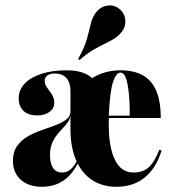

<svg xmlns="http://www.w3.org/2000/svg" viewBox="-20 -696 657 727"><path d="M421 11.3Q366.9 11.3 327.8 -14.9Q288.7 -41.1 267.7 -90.3Q246.8 -139.5 246.8 -208.1Q246.8 -285.5 271.8 -334.3Q296.8 -383.1 339.9 -406.5Q383.1 -429.8 436.3 -429.8Q485.5 -429.8 519.4 -411.7Q553.2 -393.5 571 -353.6Q588.7 -313.7 588.7 -249.2H348.4L346.8 -258.1H471Q471.8 -303.2 468.1 -339.9Q464.5 -376.6 457.3 -398.8Q450 -421 436.3 -421Q419.4 -421 407.7 -384.7Q396 -348.4 391.9 -257.3L392.7 -255.6Q391.9 -247.6 391.9 -238.7Q391.9 -229.8 391.9 -220.2Q391.9 -138.7 415.3 -90.7Q438.7 -42.7 485.5 -42.7Q521.8 -42.7 544 -63.3Q566.1 -83.9 583.1 -129L591.9 -125.8Q570.2 -57.3 527 -23Q483.9 11.3 421 11.3ZM215.3 -42.7Q233.9 -42.7 248 -55.2Q262.1 -67.7 273.4 -91.1L246.8 -208.1V-258.1Q244.4 -244.4 236.3 -232.7Q228.2 -221 216.9 -209.7Q205.6 -198.4 194.8 -184.3Q183.9 -170.2 176.6 -152Q169.4 -133.9 169.4 -108.1Q169.4 -76.6 181 -59.7Q192.7 -42.7 215.3 -42.7ZM138.7 11.3Q88.7 11.3 58.9 -15.3Q29 -41.9 29 -87.1Q29 -121 44.8 -143.1Q60.5 -165.3 85.1 -179.4Q109.7 -193.5 137.9 -203.2Q166.1 -212.9 190.7 -222.2Q215.3 -231.5 231 -243.5Q246.8 -255.6 246.8 -274.2V-352.4Q246.8 -383.1 231.5 -400.4Q216.1 -417.7 187.9 -417.7Q170.2 -417.7 159.7 -410.5Q149.2 -403.2 149.2 -390.3Q149.2 -376.6 158.1 -364.5Q166.9 -352.4 176.2 -338.7Q185.5 -325 185.5 -307.3Q185.5 -285.5 167.3 -272.2Q149.2 -258.9 120.2 -258.9Q87.1 -258.9 69 -276.2Q50.8 -293.5 50.8 -323.4Q50.8 -355.6 73.4 -379.4Q96 -403.2 136.7 -416.5Q177.4 -429.8 231.5 -429.8Q280.6 -429.8 310.5 -413.3Q340.3 -396.8 353.6 -362.9Q366.9 -329 366.9 -276.6L279 -86.3Q255.6 -36.3 220.6 -12.5Q185.5 11.3 138.7 11.3ZM280.6 -468.5 275.8 -472.6Q300 -516.1 308.9 -548Q317.7 -579.8 323 -603.6Q328.2 -627.4 341.9 -646.8Q358.9 -670.2 385.5 -674.6Q412.1 -679 432.3 -662.1Q452.4 -645.2 454.4 -619.8Q456.5 -594.4 439.5 -573.4Q427.4 -558.9 412.5 -549.6Q397.6 -540.3 377.8 -531Q358.1 -521.8 333.9 -507.7Q309.7 -493.5 280.6 -468.5Z"/></svg>

Font: Playfair 144pt SemiCondensed Black
Style: Regular
Weight: 900
Width: 4
Designer: Claus Eggers Sørensen
Foundry: Claus Eggers Sørensen
Version: Version 2.203